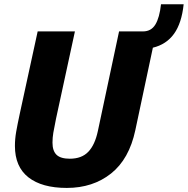

<svg xmlns="http://www.w3.org/2000/svg" viewBox="-20 -888 900 920"><path d="M628.5 -264.5Q599 -125.5 512 -56.5Q425 12.5 300 12.5Q181 12.5 116.2 -38.2Q51.5 -89 51.5 -188.5Q51.5 -222 57.5 -256.5Q63.5 -291 75.5 -346.5L160.5 -737.5H339L248.5 -319.5Q239.5 -276 235.5 -252Q231.5 -228 231.5 -204.5Q231.5 -165 251 -146.2Q270.5 -127.5 314.5 -127.5Q371.5 -127.5 403.2 -160.8Q435 -194 449 -260.5L550.5 -737.5H665Q704.5 -737.5 724.5 -770.5Q744.5 -803.5 751.5 -867.5H860Q850.5 -777 813.8 -726Q777 -675 712.5 -659.5Z"/></svg>

Font: Epilogue ExtraBold
Style: Italic
Weight: 800
Italic angle: -12°
Designer: Tyler Finck
Foundry: Etcetera Type Co
Version: Version 2.111; ttfautohint (v1.8.3)